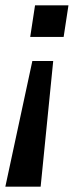

<svg xmlns="http://www.w3.org/2000/svg" viewBox="-30 -518 298 718"><path d="M-10 180 91 -290H169L122 180ZM83 -380 101 -498H226L208 -380Z"/></svg>

Font: Nunito Sans 7pt SemiCondensed SemiBold
Style: Italic
Weight: 600
Width: 4
Italic angle: -9°
Designer: Vernon Adams
Foundry: Vernon Adams
Version: Version 3.101;gftools[0.9.27]